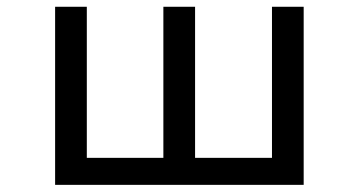

<svg xmlns="http://www.w3.org/2000/svg" viewBox="-20 -546 1040 556"><path d="M231.4 -88.9H453.1V-526.4H544.9V-88.9H767.6V-526.4H859.4V-10.7H139.6V-526.4H231.4Z"/></svg>

Font: MotoyaLCedar
Style: W3 mono
Weight: 400
Version: Version 1.01